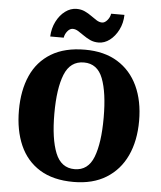

<svg xmlns="http://www.w3.org/2000/svg" viewBox="-62 -999 894 1063"><g transform="rotate(5 385.0 -468.0)"><path d="M386 10Q273 10 198.5 -36Q124 -82 87.5 -165Q51 -248 51 -359Q51 -470 87.5 -552Q124 -634 199 -679.5Q274 -725 387 -725Q494 -725 568 -679.5Q642 -634 680.5 -551.5Q719 -469 719 -358Q719 -247 680.5 -164.5Q642 -82 567.5 -36Q493 10 386 10ZM386 -61Q461 -61 491.5 -139.5Q522 -218 522 -358Q522 -498 492 -576Q462 -654 387 -654Q311 -654 279.5 -576Q248 -498 248 -358Q248 -218 279.5 -139.5Q311 -61 386 -61ZM457 -771Q431 -771 410.5 -780.5Q390 -790 372.5 -802.5Q355 -815 339.5 -824.5Q324 -834 309 -834Q293 -834 279.5 -817.5Q266 -801 263 -781H188Q190 -827 209 -864.5Q228 -902 257.5 -924Q287 -946 321 -946Q346 -946 366.5 -936.5Q387 -927 404 -914.5Q421 -902 436.5 -892.5Q452 -883 467 -883Q482 -883 496 -899.5Q510 -916 513 -936H587Q586 -890 567 -852.5Q548 -815 519 -793Q490 -771 457 -771Z"/></g></svg>

Font: Noto Serif Hebrew SemiCondensed Black
Style: Regular
Weight: 900
Width: 4
Designer: Monotype Design Team
Foundry: Monotype Imaging Inc.
Version: Version 2.004; ttfautohint (v1.8.4.7-5d5b)